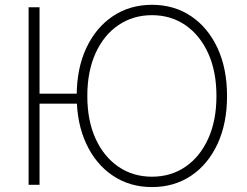

<svg xmlns="http://www.w3.org/2000/svg" viewBox="-20 -757 1011 787"><path d="M313 -373V-332H111.8V-373ZM142.1 -727.1V0.5H97.2V-727.1ZM603 9.8Q512.2 9.8 442.6 -36.9Q373 -83.5 333.7 -167.5Q294.4 -251.5 294.4 -363.3Q294.4 -476.1 333.7 -560.1Q373 -644 442.6 -690.7Q512.2 -737.3 603 -737.3Q693.8 -737.3 763.2 -690.7Q832.5 -644 871.6 -560.1Q910.6 -476.1 910.6 -363.3Q910.6 -251 871.6 -167Q832.5 -83 763.2 -36.6Q693.8 9.8 603 9.8ZM603 -32.7Q680.2 -32.7 739.7 -73.2Q799.3 -113.8 833.3 -188.2Q867.2 -262.7 867.2 -363.3Q867.2 -464.4 833.3 -538.8Q799.3 -613.3 739.7 -654.1Q680.2 -694.8 603 -694.8Q525.9 -694.8 466.1 -654.5Q406.2 -614.3 372.1 -539.8Q337.9 -465.3 337.9 -363.3Q337.9 -262.7 371.8 -188.5Q405.8 -114.3 465.6 -73.5Q525.4 -32.7 603 -32.7Z"/></svg>

Font: Inter Tight ExtraLight
Style: Regular
Weight: 250
Designer: Rasmus Andersson
Foundry: rsms
Version: Version 3.004